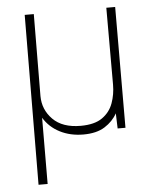

<svg xmlns="http://www.w3.org/2000/svg" viewBox="-50 -520 606 757"><g transform="rotate(-5 253.0 -142.0)"><path d="M72 194 76 -478H112L110 -154Q110 -100 148 -61.5Q186 -23 258 -23Q313 -23 343.5 -44.5Q374 -66 386.5 -100.5Q399 -135 399 -174V-478H434L433 0H402L400 -60Q383 -29 350.5 -8.5Q318 12 266 12Q214 12 173 -9Q132 -30 109 -68L108 194Z"/></g></svg>

Font: Zen Kaku Gothic New Light
Style: Regular
Weight: 300
Designer: Yoshimichi Ohira
Foundry: Positype
Version: Version 1.002